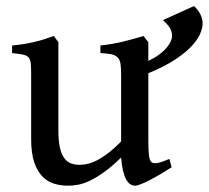

<svg xmlns="http://www.w3.org/2000/svg" viewBox="-20 -585 674 620"><path d="M634.3 -508.8Q634.3 -493.7 625.5 -474.1Q616.7 -454.6 596.2 -433.3Q575.7 -412.1 542 -390.4Q508.3 -368.7 459 -348.6V-128.9Q459 -98.6 461.2 -82Q463.4 -65.4 470.2 -60.5Q476.1 -56.6 489 -58.8Q502 -61 526.9 -71.8L534.2 -44.9Q516.1 -33.2 497.8 -22.5Q479.5 -11.7 463.4 -3.4Q447.3 4.9 434.8 9.8Q422.4 14.6 416.5 14.6Q407.7 14.6 400.4 9.8Q393.1 4.9 387.2 -5.9Q381.3 -16.6 377.2 -33.9Q373 -51.3 371.1 -76.2Q340.8 -46.9 315.9 -29.1Q291 -11.2 270.3 -1.5Q249.5 8.3 232.2 11.5Q214.8 14.6 199.2 14.6Q176.3 14.6 155 8.3Q133.8 2 117.2 -14.9Q100.6 -31.7 90.6 -61Q80.6 -90.3 80.6 -136.2V-343.8Q80.6 -367.2 79.3 -380.1Q78.1 -393.1 72.3 -399.7Q66.4 -406.2 54 -408.7Q41.5 -411.1 19 -413.6V-438Q38.6 -439.9 55.7 -442.6Q72.8 -445.3 88.6 -449Q104.5 -452.6 120.4 -457.5Q136.2 -462.4 153.8 -468.8L168.5 -448.7V-164.6Q168.5 -131.3 173.1 -109.9Q177.7 -88.4 186.5 -75.7Q195.3 -63 208.3 -57.9Q221.2 -52.7 237.3 -52.7Q251 -52.7 265.9 -56.6Q280.8 -60.5 297.1 -69.3Q313.5 -78.1 331.8 -92.5Q350.1 -106.9 371.1 -127.9V-343.8Q371.1 -365.7 369.1 -378.9Q367.2 -392.1 360.1 -399.4Q353 -406.7 339.8 -409.7Q326.7 -412.6 304.2 -413.6V-438Q343.8 -442.4 378.4 -450.9Q413.1 -459.5 443.4 -468.8L459 -448.7V-388.2Q480 -398.4 494.6 -409.4Q509.3 -420.4 518.3 -431.2Q527.3 -441.9 531.5 -451.7Q535.6 -461.4 535.6 -469.2Q535.6 -483.4 527.6 -496.1Q519.5 -508.8 505.9 -520L606.4 -565.4Q618.7 -554.7 626.5 -539.8Q634.3 -524.9 634.3 -508.8Z"/></svg>

Font: Gentium Book Basic
Style: Regular
Weight: 400
Designer: J. Victor Gaultney and Annie Olsen
Foundry: SIL International
Version: Version 1.102; 2013; Maintenance release